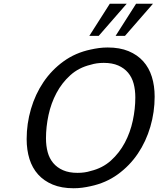

<svg xmlns="http://www.w3.org/2000/svg" viewBox="-20 -991 844 1023"><path d="M372 12Q308 12 261 -7.5Q214 -27 183 -61.5Q152 -96 137 -144Q122 -192 122 -250Q122 -332 145 -410.5Q168 -489 211.5 -553.5Q255 -618 318.5 -664Q382 -710 463 -727Q485 -732 507.5 -735Q530 -738 554 -738Q618 -738 665 -718.5Q712 -699 743 -664.5Q774 -630 789 -582Q804 -534 804 -476Q804 -394 781 -315.5Q758 -237 714.5 -172.5Q671 -108 607.5 -62Q544 -16 463 1Q441 6 418.5 9Q396 12 372 12ZM463 -80Q526 -95 571 -135.5Q616 -176 645 -230.5Q674 -285 687.5 -348Q701 -411 701 -472Q701 -512 692 -545.5Q683 -579 662.5 -603.5Q642 -628 610 -642Q578 -656 533 -656Q494 -656 463 -646Q400 -631 355 -590.5Q310 -550 281 -495.5Q252 -441 238.5 -378Q225 -315 225 -254Q225 -214 234 -180.5Q243 -147 263.5 -122.5Q284 -98 316 -84Q348 -70 393 -70Q432 -70 463 -80ZM506 -800H456L565 -971H655ZM646 -800H596L705 -971H795Z"/></svg>

Font: Perun
Style: Italic
Weight: 400
Italic angle: -12°
Foundry: Copyright (c) Stefan Peev, Context Ltd, 2016
Version: Version 1.027